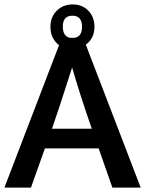

<svg xmlns="http://www.w3.org/2000/svg" viewBox="-25 -848 656 868"><path d="M203 -727Q203 -771 231.5 -799.5Q260 -828 304 -828Q347 -828 374.5 -799.5Q402 -771 402 -727Q402 -675 363 -646L611 0H483L421 -177H178L115 0H-5L242 -644Q203 -673 203 -727ZM210 -266H390Q337 -418 301 -543Q239 -348 210 -266ZM259 -728Q259 -683 292 -677H312Q346 -683 346 -727Q346 -777 302 -777Q259 -777 259 -728Z"/></svg>

Font: Amaranth
Style: Regular
Weight: 400
Designer: Gesine Todt
Foundry: Gesine Todt
Version: Version 1.000